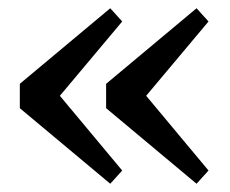

<svg xmlns="http://www.w3.org/2000/svg" viewBox="-20 -485 558 465"><path d="M276 -433 125 -253 276 -72 247 -40 28 -223V-282L247 -465ZM485 -433 334 -253 485 -72 456 -40 237 -223V-282L456 -465Z"/></svg>

Font: TypoPRO Source Serif Pro
Style: Regular
Weight: 600
Designer: Frank Grießhammer
Foundry: Adobe Systems Incorporated
Version: Version 1.017;PS 1.0;hotconv 1.0.79;makeotf.lib2.5.61930